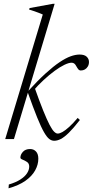

<svg xmlns="http://www.w3.org/2000/svg" viewBox="-20 -733 489 1012"><path d="M268 -713 53.5 0H7.5L205.5 -656.5Q196.5 -660.5 185.2 -665Q174 -669.5 161 -673.8Q148 -678 133.5 -682.5L136 -690.5L259 -713ZM126 -247 127.5 -252Q179.5 -309 220.5 -346.2Q261.5 -383.5 294 -405.2Q326.5 -427 352.2 -436.2Q378 -445.5 399.5 -445.5Q425 -445.5 437 -434Q449 -422.5 449 -406.5Q449 -393 443 -382.8Q437 -372.5 427.5 -367Q418 -361.5 406 -361.5Q398 -361.5 393 -367.5Q388 -373.5 382.5 -383.5Q377.5 -393.5 371.5 -398Q365.5 -402.5 357.5 -402.5Q342.5 -402.5 319.2 -391.2Q296 -380 268 -359.5Q240 -339 210.2 -311.5Q180.5 -284 153 -252L161.5 -274Q188.5 -197.5 208 -149.5Q227.5 -101.5 241.2 -75.2Q255 -49 265.2 -39Q275.5 -29 284 -29Q294.5 -29 309.2 -37.2Q324 -45.5 344 -63.5Q364 -81.5 389.5 -111.5L401 -100.5Q367 -57 342.8 -33.2Q318.5 -9.5 300.2 -0.2Q282 9 265.5 9Q252 9 239.5 -0.5Q227 -10 211.8 -36.5Q196.5 -63 176 -113.5Q155.5 -164 126 -247ZM87.5 98Q87.5 82 100.8 67.2Q114 52.5 139 52.5Q157.5 52.5 169.8 65.5Q182 78.5 182 103.5Q182 135 165.2 165.2Q148.5 195.5 113.8 220Q79 244.5 25 259.5L26.5 239.5Q63.5 228.5 87.2 213.2Q111 198 122.5 180.2Q134 162.5 134 145Q134 128.5 122.5 120.8Q111 113 99.2 108.5Q87.5 104 87.5 98Z"/></svg>

Font: Newsreader 24pt Light
Style: Italic
Weight: 300
Italic angle: -17°
Designer: Hugues Gentile
Foundry: Production Type
Version: Version 1.003